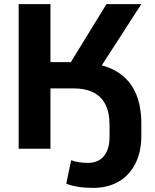

<svg xmlns="http://www.w3.org/2000/svg" viewBox="-20 -725 758 936"><path d="M435 191Q394 191 359.5 185.5Q325 180 303 170L327 56Q345 63 366 66Q387 69 410 69Q459 69 486.5 36Q514 3 514 -59V-115Q514 -177 493.5 -216.5Q473 -256 434 -275Q395 -294 340 -294H226V0H71V-705H226V-422H345L310 -397L499 -705H669L450 -366L424 -416Q501 -407 556 -372Q611 -337 640 -274.5Q669 -212 669 -121V-65Q669 16 639.5 73.5Q610 131 557 161Q504 191 435 191Z"/></svg>

Font: Nunito Sans 12pt ExtraBold
Style: Regular
Weight: 800
Designer: Vernon Adams
Foundry: Vernon Adams
Version: Version 3.101;gftools[0.9.27]